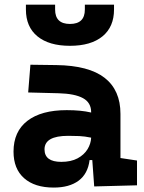

<svg xmlns="http://www.w3.org/2000/svg" viewBox="-20 -803 626 832"><path d="M388.2 4.9 379.9 -109.4H368.2Q360.8 -49.8 320.6 -20Q280.3 9.8 212.9 9.8Q130.4 9.8 84.5 -30.8Q38.6 -71.3 38.6 -146Q38.6 -232.9 98.6 -279.3Q158.7 -325.7 269 -325.7Q301.3 -325.7 326.4 -323.2Q351.6 -320.8 375 -315.4V-316.9Q375 -358.4 339.6 -377.7Q304.2 -397 234.4 -398.9L102.1 -402.3L111.8 -522.5L224.6 -521Q365.2 -519 433.6 -465.6Q502 -412.1 502 -309.6V-118.2L573.7 -107.4V0ZM375 -206.5Q346.7 -212.4 323.7 -213.4Q300.8 -214.4 275.4 -214.4Q172.9 -214.4 172.9 -155.8Q172.9 -101.6 245.6 -101.6Q287.6 -101.6 316.2 -116.9Q344.7 -132.3 359.4 -156.5Q374 -180.7 375 -206.5ZM283.2 -604.5Q192.4 -604.5 142.3 -645.5Q92.3 -686.5 92.3 -761.7V-782.7H218.8V-761.7Q218.8 -699.2 283.2 -699.2Q347.7 -699.2 347.7 -761.7V-782.7H474.1V-761.7Q474.1 -686.5 424.1 -645.5Q374 -604.5 283.2 -604.5Z"/></svg>

Font: Cascadia Code PL
Style: Bold
Weight: 700
Monospace: yes
Designer: Aaron Bell
Foundry: Saja Typeworks
Version: Version 2404.023; ttfautohint (v1.8.4)